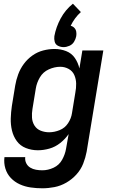

<svg xmlns="http://www.w3.org/2000/svg" viewBox="-20 -802 616 1035"><path d="M208 213Q241 213 274 206.5Q307 200 337.5 182.5Q368 165 392 138.5Q416 112 428.5 80Q441 48 447 16L537 -530H424L408 -433Q401 -464 383.5 -489.5Q366 -515 336.5 -526.5Q307 -538 274 -538Q244 -538 213 -530Q182 -522 155 -503Q128 -484 108.5 -457.5Q89 -431 78 -401Q67 -371 62 -341L44 -231Q39 -197 38 -163.5Q37 -130 44.5 -98.5Q52 -67 70.5 -41.5Q89 -16 119.5 -4Q150 8 184 8Q215 8 246.5 -1Q278 -10 304.5 -31Q331 -52 350 -79L336 0Q331 30 315 59Q299 88 269 102Q239 116 208 116Q191 116 174 113Q157 110 143 101.5Q129 93 121.5 78Q114 63 116 45H4Q0 77 9 106.5Q18 136 38.5 157.5Q59 179 86.5 191.5Q114 204 145 208.5Q176 213 208 213ZM245 -89Q221 -89 199.5 -97.5Q178 -106 166 -125Q154 -144 152.5 -167.5Q151 -191 155 -215L173 -325Q178 -356 195 -385Q212 -414 243 -428Q274 -442 305 -442Q329 -442 350 -430.5Q371 -419 380.5 -397.5Q390 -376 390.5 -351.5Q391 -327 386 -302L368 -192Q364 -164 347 -138Q330 -112 301.5 -100.5Q273 -89 245 -89ZM323 -548Q338 -548 354 -555Q370 -562 379 -576.5Q388 -591 391 -607Q393 -619 391 -631Q389 -643 381 -651.5Q373 -660 361 -663Q371 -684 385 -703Q399 -722 416 -737L373 -782Q332 -749 307 -702.5Q282 -656 273 -607Q271 -591 275 -576.5Q279 -562 293 -555Q307 -548 323 -548Z"/></svg>

Font: Iosevka Sparkle SmBdObl
Style: Regular
Weight: 600
Italic angle: -9°
Designer: Belleve Invis
Foundry: Belleve Invis
Version: Version 4.5.0; ttfautohint (v1.8.3)